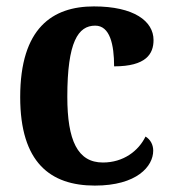

<svg xmlns="http://www.w3.org/2000/svg" viewBox="-20 -569 533 599"><path d="M276 10C407 10 458 -50 458 -99C458 -118 449 -134 434 -143C412 -98 365 -62 301 -62C222 -62 190 -131 190 -267C190 -439 224 -489 277 -489C323 -489 336 -430 336 -362C436 -362 459 -401 459 -444C459 -503 398 -549 273 -549C144 -549 43 -482 43 -266C43 -62 137 10 276 10Z"/></svg>

Font: Noto Serif Hebrew SemiCondensed
Style: Bold
Weight: 700
Width: 4
Designer: Monotype Design Team
Foundry: Monotype Imaging Inc.
Version: Version 2.004